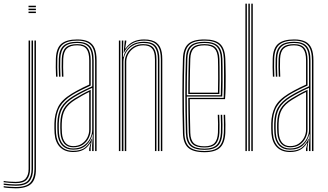

<svg xmlns="http://www.w3.org/2000/svg" viewBox="-93 -820 1780 1042"><path d="M61.8 -781V-789H101.8V-781ZM61.8 -749V-757H101.8V-749ZM61.8 -765V-773H101.8V-765ZM-8 202Q-19.8 202 -41.2 200.6Q-62.8 199.2 -73 197V190Q-62 192.2 -40.4 193.6Q-18.8 195 -8 195Q51 195 72.5 169.6Q94 144.2 94 98V-600H102V98Q102 153.8 76 177.9Q50 202 -8 202ZM-8 188Q-20.8 188 -41.9 186.4Q-63 184.8 -73 183V176Q-61.8 177.8 -41.1 179.4Q-20.5 181 -8 181Q43.2 181 60.8 157.9Q78.2 134.8 78.2 97.8V-600H86.2V97.8Q86.2 140.2 66.2 164.1Q46.2 188 -8 188ZM-8 174Q-20.8 174 -41.4 172.4Q-62 170.8 -73 169V162Q-61.2 164.5 -40.2 165.8Q-19.2 167 -8 167Q32.2 167 47.2 147.8Q62.2 128.5 62.2 97.5V-600H70.2V97.5Q70.2 132.5 53.5 153.2Q36.8 174 -8 174Z M423.2 0V-492Q423.2 -549.5 400.8 -574.5Q378.2 -599.5 326.2 -599.5Q272.8 -599.5 246.6 -577.6Q220.5 -555.8 218.2 -501.8Q217.2 -479.8 217.6 -454.5Q218 -429.2 219.2 -404H211.2Q210 -429.8 209.6 -454.9Q209.2 -480 210.2 -502Q212.5 -560 240.9 -583Q269.2 -606 326.2 -606Q363.8 -606 386.9 -594.5Q410 -583 420.6 -557.9Q431.2 -532.8 431.2 -492V0ZM304.2 -14.2Q337.8 -14.2 360.8 -29.6Q383.8 -45 395.6 -68.5Q407.5 -92 407.5 -116.5V-343.5Q378 -330.5 352.1 -316.9Q326.2 -303.2 308 -292Q265 -265.5 246.2 -233.6Q227.5 -201.8 226.2 -150Q226 -134 226.1 -123.1Q226.2 -112.2 227.2 -96.8Q230.2 -56.5 250.5 -35.4Q270.8 -14.2 304.2 -14.2ZM304.2 -20.5Q273.5 -20.5 255.8 -40.6Q238 -60.8 235.2 -97.8Q234 -115.5 234 -125.4Q234 -135.2 234.2 -149.5Q235.5 -199.8 253.2 -230Q271 -260.2 312.5 -285.8Q331.8 -297.5 354.4 -310Q377 -322.5 399.2 -332.5V-116.5Q399.2 -94 388.8 -71.9Q378.2 -49.8 357.2 -35.1Q336.2 -20.5 304.2 -20.5ZM304.2 -27Q331.5 -27 350.9 -39.9Q370.2 -52.8 380.8 -73.2Q391.2 -93.8 391.2 -116.5V-320.8Q371 -311.2 353.2 -301Q335.5 -290.8 316.2 -279Q276.8 -254.8 260.1 -225.9Q243.5 -197 242.2 -149.2Q242 -136.8 242 -126Q242 -115.2 243.2 -97.5Q245.8 -63.8 261.5 -45.4Q277.2 -27 304.2 -27ZM304.2 5Q259.8 5 233.4 -20.9Q207 -46.8 203.2 -96Q202.2 -111 202.1 -123.1Q202 -135.2 202.2 -151Q203.5 -201 222.5 -239.5Q241.5 -278 295.5 -311.2Q308.8 -319.2 323.8 -327.5Q338.8 -335.8 355.6 -344.1Q372.5 -352.5 391.2 -360.8V-492Q391.2 -535 376.2 -554.5Q361.2 -574 326.2 -574Q288 -574 269.9 -556.8Q251.8 -539.5 250.2 -500.5Q249.2 -478.5 249.6 -454.2Q250 -430 251.2 -404H243.2Q241.8 -433 241.6 -457Q241.5 -481 242.2 -500.8Q244 -542.5 263.6 -561.5Q283.2 -580.5 326.2 -580.5Q365.2 -580.5 382.2 -559.5Q399.2 -538.5 399.2 -492V-355.8Q370.5 -343 343.8 -329.4Q317 -315.8 299.5 -304.8Q253.2 -276.2 232.4 -241.1Q211.5 -206 210.2 -150.8Q210 -135 210.1 -123.4Q210.2 -111.8 211.2 -96.2Q214.8 -50.5 238.9 -26Q263 -1.5 304.2 -1.5Q346.5 -1.5 369.1 -20Q391.8 -38.5 404.2 -67.2H406.2L399 -20.5V0H391V-13.8L399 -44.5H397Q380.8 -18 358.5 -6.5Q336.2 5 304.2 5ZM407 0V-29.5L410.8 -90.8H408.8Q399.5 -54.8 373.9 -31.2Q348.2 -7.8 304.2 -7.8Q265.8 -7.8 244 -31.4Q222.2 -55 219.2 -96.8Q218.2 -113 218.1 -124.1Q218 -135.2 218.2 -150.2Q219.5 -204.2 239.4 -237.6Q259.2 -271 304 -298.5Q316.5 -306.2 332.1 -314.8Q347.8 -323.2 366.8 -332.6Q385.8 -342 407.5 -351.8V-492Q407.5 -542 388.6 -564.4Q369.8 -586.8 326.2 -586.8Q278.8 -586.8 257.5 -566.6Q236.2 -546.5 234.2 -501Q233.5 -482.8 233.6 -457.6Q233.8 -432.5 235.2 -404H227.2Q225.8 -432.2 225.6 -457.1Q225.5 -482 226.2 -501.2Q228.2 -550.5 251.6 -571.9Q275 -593.2 326.2 -593.2Q374 -593.2 394.6 -569.5Q415.2 -545.8 415.2 -492V0Z M780 0V-497.5Q780 -522.2 775.5 -541.2Q771 -560.2 760.6 -573.2Q750.2 -586.2 732.4 -592.9Q714.5 -599.5 687.8 -599.5Q647.8 -599.5 620.5 -581.5Q593.2 -563.5 580 -533.8H578L584.2 -600H592.2V-593.2L586.2 -556.5H588.2Q606 -582.8 631.6 -594.4Q657.2 -606 688.5 -606Q711.5 -606 728.4 -601.4Q745.2 -596.8 756.6 -587.9Q768 -579 774.9 -565.9Q781.8 -552.8 784.8 -535.6Q787.8 -518.5 787.8 -497.5V0ZM552.2 0V-600H560.2V0ZM584.2 0V-484.5Q584.2 -507.2 596 -529.2Q607.8 -551.2 630.1 -565.9Q652.5 -580.5 684.2 -580.5Q705 -580.5 718.9 -575Q732.8 -569.5 740.9 -558.9Q749 -548.2 752.5 -532.9Q756 -517.5 756 -497.5V0H748V-497.5Q748 -522.2 742.2 -539.2Q736.5 -556.2 722.6 -565.1Q708.8 -574 683.8 -574Q656.8 -574 636.1 -561.1Q615.5 -548.2 603.9 -527.8Q592.2 -507.2 592.2 -484.5V0ZM568.2 0V-600H576.2L574.2 -510.2H576.2Q585.2 -547 613.6 -570.1Q642 -593.2 686 -593.2Q736 -593.2 754 -568.5Q772 -543.8 772 -497.5V0H764V-497.5Q764 -540.8 747.4 -563.8Q730.8 -586.8 685.2 -586.8Q650.8 -586.8 626.5 -571.6Q602.2 -556.5 589.5 -533Q576.8 -509.5 576.8 -484.5V0Z M1016.8 6Q955.8 6 928.5 -18.1Q901.2 -42.2 899.8 -98Q898 -161.2 897.4 -215.1Q896.8 -269 896.8 -317Q896.8 -365 897.6 -410.1Q898.5 -455.2 899.8 -501Q901.2 -556.2 927.9 -581.1Q954.5 -606 1016.8 -606Q1075 -606 1101.1 -581.9Q1127.2 -557.8 1129.8 -502Q1130 -493.5 1130.8 -469Q1131.5 -444.5 1131.8 -411.5Q1132 -378.5 1131.4 -344.2Q1130.8 -310 1128.2 -282H936.8Q937 -251.8 937.4 -222.4Q937.8 -193 938.4 -162.6Q939 -132.2 939.8 -99Q941 -60.2 958.5 -43.1Q976 -26 1016.8 -26Q1054.5 -26 1071.1 -43.5Q1087.8 -61 1089.8 -100Q1090.8 -119 1090.4 -148.6Q1090 -178.2 1088.8 -197H1096.8Q1098.2 -173.2 1098.4 -144Q1098.5 -114.8 1097.8 -99.5Q1095.5 -56.8 1076.6 -38.1Q1057.8 -19.5 1016.8 -19.5Q972.2 -19.5 952.6 -38Q933 -56.5 931.8 -98.8Q930.8 -137 930.1 -168.9Q929.5 -200.8 929.2 -230Q929 -259.2 928.8 -289H1120.8Q1122 -314.5 1122.5 -347.6Q1123 -380.8 1122.9 -413Q1122.8 -445.2 1122.5 -469.5Q1122.2 -493.8 1121.8 -501.8Q1119.5 -554.8 1094.8 -577.1Q1070 -599.5 1016.8 -599.5Q958 -599.5 933.6 -575.9Q909.2 -552.2 907.8 -500.8Q906.5 -455 905.6 -409.8Q904.8 -364.5 904.8 -316.6Q904.8 -268.8 905.4 -215Q906 -161.2 907.8 -98.2Q909 -46 934.4 -23.2Q959.8 -0.5 1016.8 -0.5Q1070.2 -0.5 1094.6 -23.2Q1119 -46 1121.8 -98.5Q1122.2 -107.2 1122.4 -124.9Q1122.5 -142.5 1122.1 -162.2Q1121.8 -182 1120.8 -197H1128.8Q1130.2 -174.8 1130.4 -144.2Q1130.5 -113.8 1129.8 -98Q1126.8 -42.2 1100.5 -18.1Q1074.2 6 1016.8 6ZM1016.8 -6.8Q964 -6.8 940.5 -28.1Q917 -49.5 915.8 -98.5Q914 -162 913.4 -215.9Q912.8 -269.8 912.8 -317.4Q912.8 -365 913.6 -409.9Q914.5 -454.8 915.8 -500.5Q917 -549.5 940.1 -571.4Q963.2 -593.2 1016.8 -593.2Q1066.8 -593.2 1089.2 -571.9Q1111.8 -550.5 1113.8 -501.2Q1114.2 -490.8 1114.8 -455.5Q1115.2 -420.2 1115 -376.5Q1114.8 -332.8 1113 -296H920.8Q920.8 -253.2 921.5 -203.2Q922.2 -153.2 923.8 -98.8Q925 -53 946.6 -33.1Q968.2 -13.2 1016.8 -13.2Q1062 -13.2 1082.6 -33.2Q1103.2 -53.2 1105.8 -99.2Q1106.5 -112.8 1106.4 -143.2Q1106.2 -173.8 1104.8 -197H1112.8Q1114.2 -174.5 1114.4 -143.6Q1114.5 -112.8 1113.8 -98.8Q1111.2 -49.5 1088.6 -28.1Q1066 -6.8 1016.8 -6.8ZM920.8 -303H1105.2Q1106.8 -342.8 1106.9 -384.4Q1107 -426 1106.6 -458.1Q1106.2 -490.2 1105.8 -501Q1103.8 -546.5 1083.5 -566.6Q1063.2 -586.8 1016.8 -586.8Q966 -586.8 945.5 -565.8Q925 -544.8 923.8 -500.2Q922.2 -449.8 921.5 -400.8Q920.8 -351.8 920.8 -303ZM928.8 -310Q928.8 -342.5 929.1 -372.5Q929.5 -402.5 930.1 -433.6Q930.8 -464.8 931.8 -500.2Q933 -543.2 952.8 -561.9Q972.5 -580.5 1016.8 -580.5Q1060 -580.5 1078 -561.1Q1096 -541.8 1097.8 -500.8Q1098.2 -488.5 1098.6 -457.2Q1099 -426 1098.9 -386.6Q1098.8 -347.2 1097.5 -310ZM936.8 -317H1089.8Q1090.8 -354.8 1090.9 -392.6Q1091 -430.5 1090.6 -459.8Q1090.2 -489 1089.8 -500.2Q1088 -539.8 1071.1 -556.9Q1054.2 -574 1016.8 -574Q976.2 -574 958.6 -556.8Q941 -539.5 939.8 -500Q938.8 -466 938.1 -435.4Q937.5 -404.8 937.2 -375.8Q937 -346.8 936.8 -317Z M1270.8 0V-800H1278.8V0ZM1238.8 0V-800H1246.8V0ZM1254.8 0V-800H1262.8V0Z M1600 0V-492Q1600 -549.5 1577.5 -574.5Q1555 -599.5 1503 -599.5Q1449.5 -599.5 1423.4 -577.6Q1397.2 -555.8 1395 -501.8Q1394 -479.8 1394.4 -454.5Q1394.8 -429.2 1396 -404H1388Q1386.8 -429.8 1386.4 -454.9Q1386 -480 1387 -502Q1389.2 -560 1417.6 -583Q1446 -606 1503 -606Q1540.5 -606 1563.6 -594.5Q1586.8 -583 1597.4 -557.9Q1608 -532.8 1608 -492V0ZM1481 -14.2Q1514.5 -14.2 1537.5 -29.6Q1560.5 -45 1572.4 -68.5Q1584.2 -92 1584.2 -116.5V-343.5Q1554.8 -330.5 1528.9 -316.9Q1503 -303.2 1484.8 -292Q1441.8 -265.5 1423 -233.6Q1404.2 -201.8 1403 -150Q1402.8 -134 1402.9 -123.1Q1403 -112.2 1404 -96.8Q1407 -56.5 1427.2 -35.4Q1447.5 -14.2 1481 -14.2ZM1481 -20.5Q1450.2 -20.5 1432.5 -40.6Q1414.8 -60.8 1412 -97.8Q1410.8 -115.5 1410.8 -125.4Q1410.8 -135.2 1411 -149.5Q1412.2 -199.8 1430 -230Q1447.8 -260.2 1489.2 -285.8Q1508.5 -297.5 1531.1 -310Q1553.8 -322.5 1576 -332.5V-116.5Q1576 -94 1565.5 -71.9Q1555 -49.8 1534 -35.1Q1513 -20.5 1481 -20.5ZM1481 -27Q1508.2 -27 1527.6 -39.9Q1547 -52.8 1557.5 -73.2Q1568 -93.8 1568 -116.5V-320.8Q1547.8 -311.2 1530 -301Q1512.2 -290.8 1493 -279Q1453.5 -254.8 1436.9 -225.9Q1420.2 -197 1419 -149.2Q1418.8 -136.8 1418.8 -126Q1418.8 -115.2 1420 -97.5Q1422.5 -63.8 1438.2 -45.4Q1454 -27 1481 -27ZM1481 5Q1436.5 5 1410.1 -20.9Q1383.8 -46.8 1380 -96Q1379 -111 1378.9 -123.1Q1378.8 -135.2 1379 -151Q1380.2 -201 1399.2 -239.5Q1418.2 -278 1472.2 -311.2Q1485.5 -319.2 1500.5 -327.5Q1515.5 -335.8 1532.4 -344.1Q1549.2 -352.5 1568 -360.8V-492Q1568 -535 1553 -554.5Q1538 -574 1503 -574Q1464.8 -574 1446.6 -556.8Q1428.5 -539.5 1427 -500.5Q1426 -478.5 1426.4 -454.2Q1426.8 -430 1428 -404H1420Q1418.5 -433 1418.4 -457Q1418.2 -481 1419 -500.8Q1420.8 -542.5 1440.4 -561.5Q1460 -580.5 1503 -580.5Q1542 -580.5 1559 -559.5Q1576 -538.5 1576 -492V-355.8Q1547.2 -343 1520.5 -329.4Q1493.8 -315.8 1476.2 -304.8Q1430 -276.2 1409.1 -241.1Q1388.2 -206 1387 -150.8Q1386.8 -135 1386.9 -123.4Q1387 -111.8 1388 -96.2Q1391.5 -50.5 1415.6 -26Q1439.8 -1.5 1481 -1.5Q1523.2 -1.5 1545.9 -20Q1568.5 -38.5 1581 -67.2H1583L1575.8 -20.5V0H1567.8V-13.8L1575.8 -44.5H1573.8Q1557.5 -18 1535.2 -6.5Q1513 5 1481 5ZM1583.8 0V-29.5L1587.5 -90.8H1585.5Q1576.2 -54.8 1550.6 -31.2Q1525 -7.8 1481 -7.8Q1442.5 -7.8 1420.8 -31.4Q1399 -55 1396 -96.8Q1395 -113 1394.9 -124.1Q1394.8 -135.2 1395 -150.2Q1396.2 -204.2 1416.1 -237.6Q1436 -271 1480.8 -298.5Q1493.2 -306.2 1508.9 -314.8Q1524.5 -323.2 1543.5 -332.6Q1562.5 -342 1584.2 -351.8V-492Q1584.2 -542 1565.4 -564.4Q1546.5 -586.8 1503 -586.8Q1455.5 -586.8 1434.2 -566.6Q1413 -546.5 1411 -501Q1410.2 -482.8 1410.4 -457.6Q1410.5 -432.5 1412 -404H1404Q1402.5 -432.2 1402.4 -457.1Q1402.2 -482 1403 -501.2Q1405 -550.5 1428.4 -571.9Q1451.8 -593.2 1503 -593.2Q1550.8 -593.2 1571.4 -569.5Q1592 -545.8 1592 -492V0Z"/></svg>

Font: Big Shoulders Inline Text Thin Thin
Style: Regular
Weight: 250
Version: Version 2.002